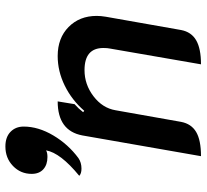

<svg xmlns="http://www.w3.org/2000/svg" viewBox="-46 -692 747 694"><g transform="rotate(-90 327.0 -344.5)"><path d="M185 -420Q202 -509 308 -509L298 -448Q282 -434 269 -417L274 -413Q313 -458 365 -483.5Q417 -509 472 -509Q537 -509 577 -469.5Q617 -430 617 -368Q617 -353 614 -335L566 -63Q559 -26 529 -8.5Q499 9 442 9L499 -320Q501 -329 501 -344Q501 -412 421 -412Q369 -412 326.5 -379.5Q284 -347 276 -300L234 -63Q227 -26 197.5 -8.5Q168 9 110 9ZM131 -551Q123 -546 107 -546Q79 -546 62.5 -561Q46 -576 46 -603Q46 -643 74.5 -670.5Q103 -698 145 -698Q179 -698 198 -679.5Q217 -661 217 -632Q217 -579 185 -525Q153 -471 103 -434Q87 -423 65 -423Q47 -423 39 -431Q122 -499 131 -551Z"/></g></svg>

Font: K2D SemiBold
Style: Italic
Weight: 600
Italic angle: -10°
Designer: Katatrad Aksorn Co.,Ltd.
Foundry: Cadson Demak Co.,Ltd.
Version: Version 1.000; ttfautohint (v1.6)